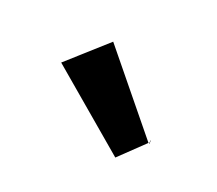

<svg xmlns="http://www.w3.org/2000/svg" viewBox="-60 -946 527 466"><g transform="rotate(30 203.0 -712.5)"><path d="M344 -663 147 -833 63 -726 292 -592ZM347 -662H346C346 -663 345 -672 346 -672Z"/></g></svg>

Font: Hussar Woodtype
Style: SeBd
Weight: 900
Foundry: Cannot Into Space Fonts
Version: Version 1.07